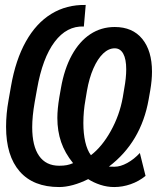

<svg xmlns="http://www.w3.org/2000/svg" viewBox="-20 -750 640 775"><path d="M336 -27Q305 -11.5 274.8 -3.2Q244.5 5 219 5Q114.5 5 59.5 -58Q4.5 -121 4.5 -238Q4.5 -290.5 14.5 -345.5L24.5 -402.5Q43 -508.5 84.5 -582.5Q126 -656.5 187.2 -694Q248.5 -731.5 326 -730L318.5 -643Q249.5 -646 200.5 -581Q151.5 -516 129.5 -390.5L120 -337.5Q110 -280 110 -236.5Q110 -160.5 137.8 -120.8Q165.5 -81 219 -81Q237 -81 249.8 -83.5Q262.5 -86 275 -91.5Q242 -132 226.8 -176.5Q211.5 -221 211.5 -274Q211.5 -309.5 219.5 -357.5L226 -394.5Q239.5 -472 270 -527.5Q300.5 -583 344.5 -612Q388.5 -641 443 -641Q515 -641 554.2 -593Q593.5 -545 593.5 -460.5Q593.5 -426.5 586.5 -385.5L580 -348.5Q549.5 -176 419.5 -77.5Q426.5 -77 442.5 -77Q466 -77 493.8 -92.2Q521.5 -107.5 544.5 -132.5L567.5 -40Q540.5 -18 507.5 -6.5Q474.5 5 441 5Q412.5 5 385 -4Q357.5 -13 336 -27ZM316.5 -253.5Q316.5 -211 324.2 -177.2Q332 -143.5 347 -123.5Q392 -158 427.2 -221.2Q462.5 -284.5 475.5 -356.5L481.5 -392.5Q489.5 -436 489.5 -470Q489.5 -511.5 477.5 -533.2Q465.5 -555 443 -555Q418.5 -555 396.2 -533.8Q374 -512.5 357 -473.8Q340 -435 331 -383.5L325 -347.5Q316.5 -301 316.5 -253.5Z"/></svg>

Font: JuliaMono
Style: Bold Italic
Weight: 700
Italic angle: -9°
Monospace: yes
Designer: cormullion
Foundry: corm
Version: Version 0.057; ttfautohint (v1.8.4)